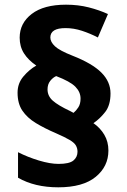

<svg xmlns="http://www.w3.org/2000/svg" viewBox="-20 -789 543 820"><path d="M55 -393Q55 -433 80 -462.5Q105 -492 135 -509Q101 -532 82.5 -561Q64 -590 64 -628Q64 -690 115.5 -729.5Q167 -769 262 -769Q314 -769 359 -757.5Q404 -746 441 -729L398 -629Q365 -646 330 -657.5Q295 -669 260 -669Q195 -669 195 -629Q195 -610 214.5 -591.5Q234 -573 290 -551Q374 -518 413 -479Q452 -440 452 -390Q452 -340 429.5 -311Q407 -282 379 -263Q408 -243 425.5 -213.5Q443 -184 443 -146Q443 -78 388.5 -33.5Q334 11 229 11Q128 11 57 -30V-139Q98 -118 146 -103.5Q194 -89 230 -89Q276 -89 293.5 -103.5Q311 -118 311 -141Q311 -155 304.5 -167Q298 -179 278 -191Q258 -203 219 -220Q170 -241 133 -263.5Q96 -286 75.5 -316.5Q55 -347 55 -393ZM183 -407Q183 -379 205.5 -359Q228 -339 279 -315L294 -307Q305 -316 314.5 -330.5Q324 -345 324 -368Q324 -396 302 -418.5Q280 -441 220 -464Q206 -458 194.5 -443.5Q183 -429 183 -407Z"/></svg>

Font: Noto Sans Lao Looped ExtraBold
Style: Regular
Weight: 800
Designer: Mark Frömberg, Ben Mitchell
Foundry: The Fontpad Ltd
Version: Version 1.002; ttfautohint (v1.8.4.7-5d5b)